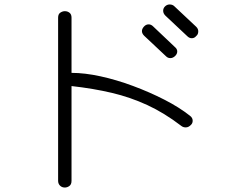

<svg xmlns="http://www.w3.org/2000/svg" viewBox="-20 -728 1040 859"><path d="M818 -566 720 -658Q710 -668 710 -680Q710 -691 718 -699Q727 -708 739 -708Q752 -708 760 -700L858 -608Q867 -599 867 -588Q867 -574 858 -567Q850 -557 838 -557Q827 -557 818 -566ZM270 111Q257 111 248.5 102.5Q240 94 240 81V-649Q240 -665 250 -671.5Q260 -678 270 -678Q282 -678 291 -671Q300 -664 300 -649V-402Q359 -402 430 -386.5Q501 -371 575 -343.5Q649 -316 715.5 -282Q782 -248 830 -210Q842 -201 842 -188Q842 -177 835 -170Q824 -158 811 -158Q800 -158 792 -164Q715 -223 639 -258Q563 -293 480.5 -312.5Q398 -332 300 -343V81Q300 97 290.5 104Q281 111 270 111ZM723 -476 625 -568Q615 -578 615 -589Q615 -599 624 -609Q633 -619 645 -619Q656 -619 665 -610L762 -518Q773 -509 773 -498Q773 -487 764 -478Q754 -468 742 -468Q731 -468 723 -476Z"/></svg>

Font: Hachi Maru Pop
Style: Regular
Weight: 400
Designer: Nontynet
Foundry: Nontynet
Version: Version 1.300